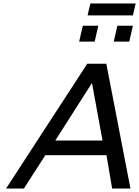

<svg xmlns="http://www.w3.org/2000/svg" viewBox="-20 -1091 805 1111"><path d="M573.2 -277.8 512.2 -610.8 299.8 -277.8ZM734.9 0H628.9L596.2 -192.9H242.2L118.2 0H15.1L484.9 -722.2H595.2ZM527.8 -850.1H438L459 -941.9H548.8ZM728 -850.1H638.2L659.2 -941.9H749ZM749 -1002H486.8L502.9 -1070.8H765.1Z"/></svg>

Font: Perun
Style: Italic
Weight: 400
Italic angle: -12°
Foundry: Stefan Peev, Context Ltd
Version: Version 001.000